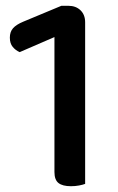

<svg xmlns="http://www.w3.org/2000/svg" viewBox="-20 -635 407 663"><path d="M274 0Q266 3 253 5.5Q240 8 225 8Q196 8 182 -3Q168 -14 168 -41V-507L48 -455Q34 -461 24 -473Q14 -485 14 -505Q14 -525 25 -537.5Q36 -550 60 -560L192 -615H216Q242 -615 258 -599.5Q274 -584 274 -558Z"/></svg>

Font: Baloo Thambi 2 Medium
Style: Regular
Weight: 500
Designer: Aadarsh Rajan and Ek Type
Foundry: Ek Type
Version: Version 1.640;hotconv 1.0.111;makeotfexe 2.5.65597; ttfautoh